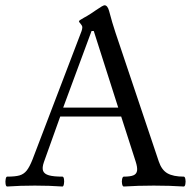

<svg xmlns="http://www.w3.org/2000/svg" viewBox="-22 -697 724 721"><path d="M4.9 -33.7Q35.2 -33.7 51.3 -38.3Q67.4 -43 78.1 -56.4Q88.9 -69.8 100.1 -98.1L284.2 -580.1Q287.1 -588.4 287.1 -594.7Q287.1 -598.1 284.7 -602.1Q282.2 -606 279.3 -609.4Q277.3 -611.3 275.9 -613.5Q274.4 -615.7 274.4 -617.2Q274.4 -620.1 293.9 -630.9Q298.3 -633.3 302.2 -635.3Q320.3 -646 338.9 -659.2Q351.6 -668 359.6 -672.6Q367.7 -677.2 370.6 -677.2Q376 -677.2 380.4 -671.9Q384.8 -666.5 387.7 -655.8Q393.6 -632.8 399.7 -612.5Q405.8 -592.3 411.6 -574.7L574.2 -90.8Q585 -58.6 606.9 -46.1Q628.9 -33.7 668 -33.7Q672.4 -33.7 674.1 -24.4Q675.8 -15.1 674.1 -5.9Q672.4 3.4 668 3.4Q615.2 0 555.7 0Q495.6 0 442.9 3.4Q438.5 3.4 436.5 -5.9Q434.6 -15.1 436.5 -24.4Q438.5 -33.7 442.9 -33.7Q467.3 -33.7 479 -38.6Q490.7 -43.5 492.7 -55.9Q494.6 -68.4 487.3 -90.8L433.1 -259.3H204.1L143.1 -88.9Q135.3 -66.9 139.9 -55.2Q144.5 -43.5 161.9 -38.6Q179.2 -33.7 212.4 -33.7Q216.8 -33.7 218.3 -24.4Q219.7 -15.1 218 -5.9Q216.3 3.4 212.4 3.4Q164.1 0 108.9 0Q53.2 0 4.9 3.4Q0.5 3.4 -1 -5.9Q-2.4 -15.1 -0.7 -24.4Q1 -33.7 4.9 -33.7ZM421.9 -293 330.1 -580.6H321.8L215.3 -293Z"/></svg>

Font: Junicode Two Beta VF
Style: Regular
Weight: 400
Designer: Peter S. Baker
Foundry: Briery Creek Software
Version: Version 1.031 beta; ttfautohint (v1.8.1.43-b0c9)